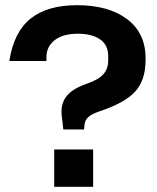

<svg xmlns="http://www.w3.org/2000/svg" viewBox="-20 -720 604 740"><path d="M217 -289Q217 -328 240.5 -354Q264 -380 316 -398Q360 -413 378.5 -434Q397 -455 397 -487V-504Q397 -547 365.5 -568.5Q334 -590 280 -590Q222 -590 190.5 -565Q159 -540 159 -500V-485H16Q33 -596 97.5 -648Q162 -700 277 -700Q398 -700 469.5 -646.5Q541 -593 541 -496V-488Q541 -411 501 -367Q461 -323 361 -290Q332 -280 320 -268.5Q308 -257 306 -242L304 -221H224L220 -257Q217 -274 217 -289ZM189 -144H339V0H189Z"/></svg>

Font: Mozilla Text BETA
Style: Bold
Weight: 700
Designer: Studio DRAMA
Foundry: Studio DRAMA
Version: Version 0.100